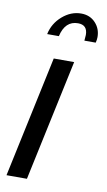

<svg xmlns="http://www.w3.org/2000/svg" viewBox="-84 -772 452 814"><g transform="rotate(10 141.5 -365.0)"><path d="M198.2 -730Q235.8 -730 259.5 -704.8Q283.2 -679.7 283.2 -643.1Q283.2 -632.8 279.8 -619.1H231Q232.9 -636.7 232.9 -644Q232.9 -687 191.9 -687Q136.7 -687 121.1 -619.1H70.8Q80.6 -666 117.4 -698Q154.3 -730 198.2 -730ZM116.2 -522H204.1L92.8 0H4.9Z"/></g></svg>

Font: Rawline Medium
Style: Italic
Weight: 500
Italic angle: -12°
Designer: Matt McInerney, Pablo Impallari, Rodrigo Fuenzalida
Foundry: Matt McInerney, Pablo Impallari, Rodrigo Fuenzalida
Version: Version 4.020;PS 004.020;hotconv 1.0.88;makeotf.lib2.5.64775